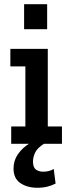

<svg xmlns="http://www.w3.org/2000/svg" viewBox="-20 -680 332 908"><path d="M243 188Q226 197 204.5 202.5Q183 208 157 208Q109 208 76.5 186Q44 164 44 117Q44 79 65 49Q86 19 117 0H33V-82H100V-366H29V-449H206V-82H273V0H188Q156 20 146 42Q136 64 136 84Q136 112 150 122Q164 132 185 132Q197 132 210 129Q223 126 234 119ZM94 -660H203V-542H94Z"/></svg>

Font: Zilla Slab SemiBold
Style: Regular
Weight: 600
Designer: Typotheque.com
Foundry: Typotheque type foundry
Version: Version 1.1; 2017